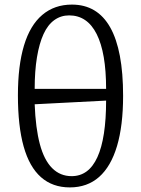

<svg xmlns="http://www.w3.org/2000/svg" viewBox="-20 -802 614 836"><path d="M284 14Q209 14 158.5 -30.5Q108 -75 83 -164Q58 -253 58 -387Q58 -516 84.5 -604Q111 -692 164 -737Q217 -782 293 -782Q404 -782 460 -682.5Q516 -583 516 -385Q516 -255 489.5 -166Q463 -77 411.5 -31.5Q360 14 284 14ZM292 -35Q329 -35 357 -55.5Q385 -76 404 -117.5Q423 -159 432.5 -221Q442 -283 442 -364L131 -348Q135 -244 153.5 -174.5Q172 -105 207 -70Q242 -35 292 -35ZM131 -415H442Q442 -572 401 -653.5Q360 -735 281 -735Q245 -735 216.5 -714.5Q188 -694 169.5 -653.5Q151 -613 141 -553Q131 -493 131 -415Z"/></svg>

Font: Literata 18pt Light
Style: Regular
Weight: 300
Designer: Latin by Veronika Burian and Jose Scaglione. Greek by Irene Vlachou. Cyrillic by Vera Evstafieva.
Foundry: TypeTogether
Version: Version 3.103;gftools[0.9.29]